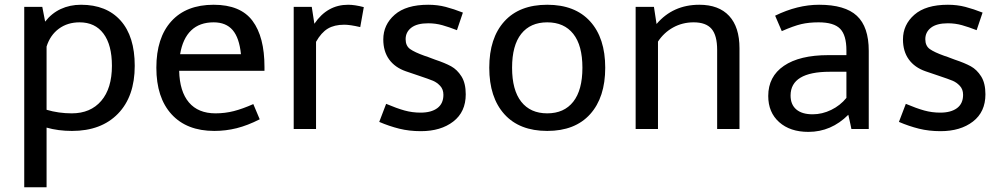

<svg xmlns="http://www.w3.org/2000/svg" viewBox="-20 -543 4220 808"><path d="M547 -266Q547 -137 476.5 -64.5Q406 8 283 8Q225 8 176 -6V245H82V-514H158L170 -452Q197 -487 235.5 -505Q274 -523 321 -523Q428 -523 487.5 -456.5Q547 -390 547 -266ZM451 -266Q451 -354 415.5 -401.5Q380 -449 315 -449Q264 -449 227.5 -422Q191 -395 176 -347V-81Q227 -66 282 -66Q361 -66 406 -118.5Q451 -171 451 -266Z M879 -523Q992 -523 1042.5 -455.5Q1093 -388 1093 -261V-245H734Q736 -158 775 -112Q814 -66 887 -66Q927 -66 964 -75.5Q1001 -85 1046 -105L1073 -41Q1022 -15 976 -3.5Q930 8 882 8Q766 8 702 -62Q638 -132 638 -258Q638 -384 701 -453.5Q764 -523 879 -523ZM738 -315H994Q987 -384 959 -416.5Q931 -449 879 -449Q820 -449 784.5 -415Q749 -381 738 -315Z M1292 -514 1303 -443Q1357 -523 1445 -523Q1473 -523 1511 -513L1496 -429Q1453 -439 1429 -439Q1387 -439 1359.5 -422.5Q1332 -406 1310 -367V0H1216V-514Z M1750 -69Q1795 -69 1820.5 -88Q1846 -107 1846 -144Q1846 -167 1832.5 -181.5Q1819 -196 1802.5 -203Q1786 -210 1741 -225Q1734 -227 1688 -243Q1642 -259 1617.5 -293Q1593 -327 1593 -377Q1593 -439 1641 -481Q1689 -523 1782 -523Q1821 -523 1855.5 -514Q1890 -505 1928 -490L1903 -416Q1870 -429 1841.5 -437Q1813 -445 1782 -445Q1735 -445 1711 -426.5Q1687 -408 1687 -378Q1687 -350 1706 -336.5Q1725 -323 1767 -308Q1778 -305 1787 -301L1811 -292Q1853 -278 1878.5 -264Q1904 -250 1922 -221.5Q1940 -193 1940 -146Q1940 -72 1887.5 -31.5Q1835 9 1751 9Q1702 9 1660 -1.5Q1618 -12 1576 -30L1605 -106Q1650 -87 1682.5 -78Q1715 -69 1750 -69Z M2283 -523Q2400 -523 2463.5 -453Q2527 -383 2527 -258Q2527 -133 2463.5 -62.5Q2400 8 2283 8Q2166 8 2102.5 -62.5Q2039 -133 2039 -258Q2039 -383 2102.5 -453Q2166 -523 2283 -523ZM2283 -66Q2354 -66 2392.5 -115Q2431 -164 2431 -258Q2431 -352 2392.5 -400.5Q2354 -449 2283 -449Q2212 -449 2173.5 -400.5Q2135 -352 2135 -258Q2135 -164 2173.5 -115Q2212 -66 2283 -66Z M3092 -340V0H2998V-333Q2998 -394 2974.5 -421.5Q2951 -449 2899 -449Q2852 -449 2813 -427.5Q2774 -406 2749 -368V0H2655V-514H2732L2743 -442Q2812 -523 2923 -523Q3005 -523 3048.5 -476Q3092 -429 3092 -340Z M3466 -311H3542V-331Q3542 -395 3515.5 -422Q3489 -449 3425 -449Q3384 -449 3352 -441.5Q3320 -434 3270 -412L3242 -477Q3336 -523 3427 -523Q3536 -523 3586 -476.5Q3636 -430 3636 -329V0H3563Q3562 -4 3559 -19.5Q3556 -35 3550 -60Q3478 12 3382 12Q3305 12 3259 -29Q3213 -70 3213 -139Q3213 -221 3279 -266Q3345 -311 3466 -311ZM3400 -62Q3440 -62 3478 -80.5Q3516 -99 3542 -131V-241H3472Q3390 -241 3348.5 -216Q3307 -191 3307 -141Q3307 -103 3331 -82.5Q3355 -62 3400 -62Z M3937 -69Q3982 -69 4007.5 -88Q4033 -107 4033 -144Q4033 -167 4019.5 -181.5Q4006 -196 3989.5 -203Q3973 -210 3928 -225Q3921 -227 3875 -243Q3829 -259 3804.5 -293Q3780 -327 3780 -377Q3780 -439 3828 -481Q3876 -523 3969 -523Q4008 -523 4042.5 -514Q4077 -505 4115 -490L4090 -416Q4057 -429 4028.5 -437Q4000 -445 3969 -445Q3922 -445 3898 -426.5Q3874 -408 3874 -378Q3874 -350 3893 -336.5Q3912 -323 3954 -308Q3965 -305 3974 -301L3998 -292Q4040 -278 4065.5 -264Q4091 -250 4109 -221.5Q4127 -193 4127 -146Q4127 -72 4074.5 -31.5Q4022 9 3938 9Q3889 9 3847 -1.5Q3805 -12 3763 -30L3792 -106Q3837 -87 3869.5 -78Q3902 -69 3937 -69Z"/></svg>

Font: Telex
Style: Regular
Weight: 400
Designer: Andres Torresi
Foundry: Andres Torresi
Version: Version 1.100